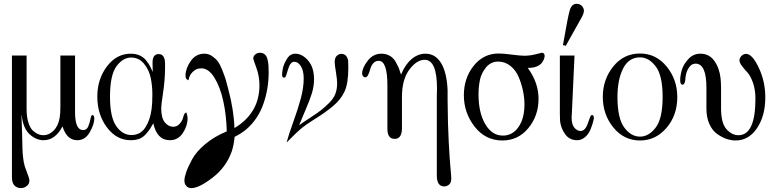

<svg xmlns="http://www.w3.org/2000/svg" viewBox="-20 -719 4043 998"><path d="M42 200.2V-430.2H118.2V-152.8Q118.2 -110.8 127.7 -81.3Q137.2 -51.8 152.1 -38.8Q167 -25.9 179.9 -21Q192.9 -16.1 206.1 -16.1Q233.9 -16.1 258.1 -39.6Q282.2 -63 290 -106Q293.9 -126 293.9 -166V-430.2H370.1V-134.8Q370.1 -43 412.1 -43Q431.2 -43 439 -62.5Q446.8 -82 450.4 -101.6Q454.1 -121.1 460 -121.1Q469.7 -121.1 470.2 -103Q470.2 -73.2 446.5 -31.7Q422.9 9.8 381.8 9.8Q327.6 9.8 305.2 -61H304.2Q267.1 9.8 206.1 9.8Q168 9.8 134 -21Q100.1 -51.8 92.8 -120.1H91.8Q93.8 -73.2 95 -19.5Q96.2 34.2 96.7 53.7Q97.2 73.2 100.1 100.6Q103 127.9 109.6 147.9Q116.2 168 127.9 198.2Q132.8 210.4 132.8 220.2Q132.8 237.3 118.9 248Q105 258.8 88.9 258.8Q69.8 258.8 55.9 246.1Q42 233.4 42 200.2Z M485.8 -216.8Q485.8 -307.6 535.9 -373.8Q585.9 -439.9 659.7 -439.9Q685.5 -439.9 705.8 -430.9Q726.1 -421.9 739.5 -405Q752.9 -388.2 759.3 -376Q765.6 -363.8 773.9 -345.2Q772.9 -364.3 772.9 -393.1Q772.9 -438 804.7 -438Q837.9 -438 837.9 -387.2V-357.9Q836.9 -297.9 827.4 -235.4Q817.9 -172.9 817.9 -157.2Q817.9 -105.5 836.9 -82.8Q856 -60.1 879.9 -60.1Q898.9 -60.1 911.4 -73Q923.8 -85.9 928.7 -98.1Q931.6 -105 933.8 -114.5Q936 -124 939 -127.9Q941.9 -131.8 948.7 -134.8Q954.6 -117.7 955.1 -105Q955.1 -64.9 930.4 -27.6Q905.8 9.8 862.8 9.8Q795.9 9.8 776.9 -78.1Q764.6 -57.1 759.3 -48.6Q753.9 -40 738.8 -22.5Q723.6 -4.9 704.3 2.4Q685.1 9.8 659.7 9.8Q585.4 9.8 535.6 -57.1Q485.8 -124 485.8 -216.8ZM551.8 -215.8Q551.8 -109.9 584.2 -63.5Q616.7 -17.1 663.1 -17.1Q710 -17.1 735.4 -56.2Q760.7 -95.2 768.1 -152.8Q772 -182.6 772 -227.1Q772 -273.9 763.4 -314.5Q754.9 -355 728.8 -387.5Q702.6 -419.9 661.6 -419.9Q618.7 -419.9 585.2 -374.3Q551.8 -328.6 551.8 -215.8Z M1158.7 -36.1Q1156.7 -120.1 1140.6 -193.6Q1124.5 -267.1 1094.5 -315.4Q1064.5 -363.8 1026.4 -363.8Q1016.6 -363.8 1005.6 -360.8Q994.6 -357.9 979.5 -343Q964.4 -328.1 959.5 -301.8Q947.3 -306.6 945.3 -315.9Q944.3 -319.8 944.3 -326.2Q944.3 -362.3 970.9 -401.1Q997.6 -439.9 1042.5 -439.9Q1064.5 -439.9 1082.5 -427.5Q1100.6 -415 1112.1 -399.9Q1123.5 -384.8 1135.5 -354.5Q1147.5 -324.2 1152.6 -307.6Q1157.7 -291 1166.5 -255.9Q1195.3 -148.9 1198.7 -53.2Q1328.6 -131.3 1328.6 -275.9Q1328.6 -322.8 1312.5 -366.9Q1296.4 -411.1 1296.4 -414.1Q1296.4 -427.2 1306.9 -436Q1317.4 -444.8 1331.5 -444.8Q1346.7 -444.8 1356.7 -435.8Q1366.7 -426.8 1370.6 -409.9Q1374.5 -393.1 1375.5 -379.2Q1376.5 -365.2 1376.5 -342.8Q1376.5 -256.8 1348.9 -178.5Q1321.3 -100.1 1261.7 -47.9Q1235.8 -25.9 1199.7 -7.8Q1194.8 38.1 1184.6 67.9Q1155.8 149.9 1085.2 204.3Q1014.6 258.8 974.6 258.8Q958.5 258.8 948.5 247.8Q938.5 236.8 938.5 220Q938.5 203.1 948 175.5Q957.5 147.9 979 108.4Q1000.5 68.8 1047.6 29.5Q1094.7 -9.8 1158.7 -36.1Z M1446.3 -332Q1446.3 -340.8 1450 -361.8Q1453.6 -382.8 1470.5 -411.4Q1487.3 -439.9 1514.6 -439.9Q1550.8 -439.9 1581.5 -404.5Q1612.3 -369.1 1612.3 -307.1Q1612.3 -271 1601.8 -236.1Q1591.3 -201.2 1567.4 -146Q1543.5 -90.8 1534.7 -67.9Q1553.7 -82 1592 -106.9Q1630.4 -131.8 1648.4 -146Q1666.5 -160.2 1689.9 -183.1Q1713.4 -206.1 1722.9 -230.5Q1732.4 -254.9 1732.4 -286.1Q1732.4 -306.2 1726.1 -344.5Q1719.7 -382.8 1719.7 -396Q1719.7 -418.9 1730.7 -429Q1741.7 -439 1754.4 -439Q1771.5 -439 1780 -427Q1788.6 -415 1789.6 -403.1Q1790.5 -391.1 1790.5 -367.2Q1790.5 -284.2 1770.5 -242.2Q1750.5 -200.2 1710.4 -167Q1670.4 -133.8 1617.4 -100.8Q1564.5 -67.9 1538.6 -44.9Q1524.4 -32.7 1500 -8.3Q1475.6 16.1 1469.7 22Q1479.5 -16.1 1503.9 -83.5Q1528.3 -150.9 1543.5 -207Q1558.6 -263.2 1558.6 -311Q1558.6 -352.1 1543.9 -375Q1529.3 -397.9 1509.8 -397.9Q1488.8 -397.9 1477.5 -359.4Q1466.3 -320.8 1463.4 -317.9Q1446.3 -309.1 1446.3 -332Z M1862.3 -336.9Q1862.3 -365.7 1890.9 -402.8Q1919.4 -439.9 1962.4 -439.9Q1987.3 -439.9 2006.8 -428.5Q2026.4 -417 2037.8 -395.5Q2049.3 -374 2054 -362.5Q2058.6 -351.1 2064.5 -331.1Q2085.4 -382.8 2118.9 -411.4Q2152.3 -439.9 2191.4 -439.9Q2243.2 -439.9 2272.9 -390.9Q2302.7 -341.8 2306.6 -250V-195.8Q2307.6 -71.8 2312.5 19.5Q2317.4 110.8 2321.5 153.8Q2325.7 196.8 2325.7 208Q2325.7 231 2314.2 240.5Q2302.7 250 2289.6 250Q2250.5 250 2250.5 193.8V-219.2Q2250.5 -222.2 2251 -235.6Q2251.5 -249 2251.5 -258.8Q2251.5 -407.7 2187.5 -408.2Q2145.5 -408.2 2107.4 -356.7Q2069.3 -305.2 2069.3 -214.8V-53.2Q2069.3 2.9 2031.5 2.9Q1993.7 2.9 1993.7 -48.8V-274.9Q1993.7 -402.8 1948.7 -402.8Q1930.7 -402.8 1919.7 -389.4Q1908.7 -376 1904.5 -360.1Q1900.4 -344.2 1894 -330.6Q1887.7 -316.9 1878.4 -316.9Q1872.6 -316.9 1867.4 -322.5Q1862.3 -328.1 1862.3 -336.9Z M2391.1 -224.1Q2391.1 -313 2442.1 -377Q2493.2 -440.9 2572.3 -440.9Q2596.2 -440.9 2640.6 -435.1Q2685.1 -429.2 2708 -429.2H2709Q2739.7 -430.2 2766.8 -437.5Q2793.9 -444.8 2795.9 -444.8Q2811 -444.8 2811 -428.2Q2811 -422.4 2808.1 -413.6Q2805.2 -404.8 2797.1 -393.3Q2789.1 -381.8 2771 -374Q2752.9 -366.2 2727.1 -366.2H2723.1Q2779.3 -290 2779.3 -205.1Q2779.3 -117.2 2726.3 -53Q2673.3 11.2 2591.3 11.2Q2503.4 11.2 2447.3 -60.5Q2391.1 -132.3 2391.1 -224.1ZM2467.3 -228Q2467.3 -133.8 2502.2 -74Q2537.1 -14.2 2594.2 -14.2Q2644 -14.2 2675 -58.6Q2706.1 -103 2706.1 -176.8Q2706.1 -210 2698.5 -246.6Q2690.9 -283.2 2676 -318.6Q2661.1 -354 2633.1 -376.5Q2605 -398.9 2569.3 -398.9Q2531.2 -398.9 2506.6 -368.9Q2481.9 -338.9 2474.6 -303.5Q2467.3 -268.1 2467.3 -228Z M2890.1 -127.9V-430.2H2966.3L2952.1 -123Q2952.1 -121.1 2951.7 -116.5Q2951.2 -111.8 2951.2 -108.9Q2951.2 -70.8 2966.1 -54.4Q2981 -38.1 2997.1 -38.1Q3022 -38.1 3035.2 -77.1Q3048.3 -116.2 3052.2 -119.1Q3058.1 -123 3062.5 -119.1Q3066.9 -115.2 3066.9 -106.9Q3066.9 -101.1 3062.5 -84.5Q3058.1 -67.9 3049.1 -45.4Q3040 -22.9 3021.5 -6.6Q3002.9 9.8 2980 9.8Q2939.9 9.8 2917.5 -21.7Q2895 -53.2 2891.1 -90.8Q2890.1 -103 2890.1 -127.9ZM2906.2 -484.9Q2932.1 -635.7 2942.1 -667.5Q2952.1 -699.2 2977.1 -699.2Q2994.1 -699.2 3004.6 -688Q3015.1 -676.8 3015.1 -663.1Q3015.1 -650.9 3004.2 -629.9Q2993.2 -608.9 2920.9 -481Z M3500.5 -214.8Q3500.5 -119.6 3444.3 -54.2Q3388.2 11.2 3307.1 11.2Q3223.1 11.2 3168.2 -56.4Q3113.3 -124 3113.3 -215.1Q3113.3 -306.2 3167.7 -373.5Q3222.2 -440.9 3306.2 -440.9Q3390.1 -440.9 3445.3 -373Q3500.5 -305.2 3500.5 -214.8ZM3189.5 -214.8Q3189.5 -105 3224.4 -56.9Q3259.3 -8.8 3307.1 -8.8Q3352.1 -8.8 3388.2 -55.9Q3424.3 -103 3424.3 -215.1Q3424.3 -327.1 3388.2 -374Q3352.1 -420.9 3307.1 -420.9Q3248 -420.9 3218.8 -362.8Q3189.5 -304.7 3189.5 -214.8Z M3515.6 -301.8Q3515.6 -326.7 3524.2 -355.7Q3532.7 -384.8 3558.3 -412.4Q3584 -439.9 3620.6 -439.9Q3666.5 -439.9 3693.1 -402.6Q3719.7 -365.2 3725.6 -311Q3727.5 -293.9 3728 -261.2V-155.8Q3728 -78.6 3756.3 -47.4Q3784.7 -16.1 3817.9 -16.1Q3906.7 -16.1 3906.7 -206.1Q3906.7 -252.9 3893.8 -289.1Q3880.9 -325.2 3865.2 -342Q3849.6 -358.9 3836.7 -376Q3823.7 -393.1 3823.7 -404.8Q3823.7 -418 3834.2 -428.5Q3844.7 -439 3857.9 -439Q3890.1 -439 3924.1 -366.9Q3958 -294.9 3958 -212.9Q3958 -116.7 3914.8 -52.7Q3871.6 11.2 3803.7 11.2Q3781.7 11.2 3758.3 3.7Q3734.9 -3.9 3709.2 -21.5Q3683.6 -39.1 3667.7 -73.5Q3651.9 -107.9 3651.9 -154.8V-263.2Q3651.9 -388.2 3595.7 -388.2Q3587.9 -388.2 3578.9 -384.5Q3569.8 -380.9 3558.3 -363.5Q3546.9 -346.2 3543 -315.9Q3543 -314.9 3542.5 -309.1Q3542 -303.2 3541.5 -299.1Q3541 -294.9 3539.3 -290Q3537.6 -285.2 3534.7 -282Q3531.7 -278.8 3527.8 -278.8Q3515.6 -278.8 3515.6 -301.8Z"/></svg>

Font: CMU Serif Upright Italic
Style: UprightItalic
Weight: 500
Version: Version 0.7.0